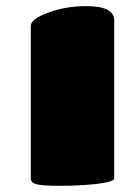

<svg xmlns="http://www.w3.org/2000/svg" viewBox="-20 -600 391 624"><path d="M351.1 -534.2V-20Q351.1 -9.3 293 -2Q235.8 3.9 174.8 3.9Q117.2 3.9 98.6 -1.2Q80.1 -6.3 80.1 -20V-516.1Q80.1 -538.1 137.2 -559.1Q193.8 -580.1 259.8 -580.1Q351.1 -580.1 351.1 -534.2Z"/></svg>

Font: GGS TheRock Black
Style: Regular
Weight: 900
Designer: Rodrigo Fuenzalida (2012); Goodgame Studios (2014)
Foundry: Rodrigo Fuenzalida,2012;  GGS,2014
Version: Version 1.002 | FøM Mod